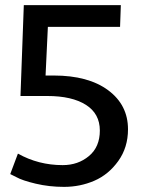

<svg xmlns="http://www.w3.org/2000/svg" viewBox="-20 -720 570 750"><path d="M167 -615 158 -425H190Q325 -425 402.5 -367.5Q480 -310 480 -215Q480 -144 442 -91Q404 -38 348.5 -14Q293 10 230 10Q172 10 119.5 -2.5Q67 -15 44 -28L20 -40L50 -120Q130 -75 225 -75Q285 -75 327.5 -110.5Q370 -146 370 -210Q370 -276 315.5 -310.5Q261 -345 165 -345H60L73 -700H452L449 -615Z"/></svg>

Font: Bitter
Style: Regular
Weight: 400
Designer: Sol Matas
Foundry: Sol Matas
Version: Version 1.300;PS 001.300;hotconv 1.0.70;makeotf.lib2.5.58329